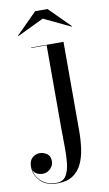

<svg xmlns="http://www.w3.org/2000/svg" viewBox="-176 -690 565 999"><g transform="rotate(-10 107.0 -191.0)"><path d="M117 -597.5 -23.5 -530 -25 -532.5 85 -642.5H150L260 -532.5L258.5 -530ZM202.5 -460V11.5Q202.5 60.5 196 105.2Q189.5 150 172.8 184.8Q156 219.5 125.2 239.8Q94.5 260 46 260Q-15 260 -46 226.8Q-77 193.5 -77 151Q-77 120 -60 104.5Q-43 89 -20 89Q-1.5 89 17 101Q35.5 113 35.5 143Q35.5 162 18.8 179.8Q2 197.5 -23 197.5Q-40 197.5 -53.8 190Q-67.5 182.5 -73 168Q-67.5 205 -37.8 230.8Q-8 256.5 40.5 256.5Q74 256.5 90 231.5Q106 206.5 110.5 165.8Q115 125 114 76.2Q113 27.5 113 -20V-457.5H32V-460Z"/></g></svg>

Font: Bodoni* 72pt
Style: Regular
Weight: 400
Version: Version 2.3